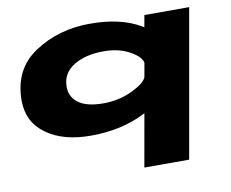

<svg xmlns="http://www.w3.org/2000/svg" viewBox="-86 -701 1244 1036"><g transform="rotate(-10 536.0 -183.0)"><path d="M623.5 224.5 674.5 -64Q668.5 -61 662.5 -58Q536.5 5 369.5 5Q218.5 5 126.2 -61.8Q34 -128.5 34 -246.5Q34 -417.5 165.2 -504.2Q296.5 -591 469.5 -591Q636.5 -591 743 -528Q749 -524.5 755 -521L766.5 -586H1012L869 224.5ZM722 -332Q717.5 -363 665.5 -394Q603 -431.5 516 -431.5Q417.5 -431.5 353.8 -393.2Q290 -355 286.5 -286.5Q282.5 -226 327.8 -190.5Q373 -155 467.5 -155Q554.5 -155 630 -192Q693 -223 708 -254Z"/></g></svg>

Font: Anybody UltraExpanded ExtraBold
Style: Italic
Weight: 800
Width: 9
Italic angle: -10°
Designer: Tyler Finck
Foundry: Etcetera Type Company
Version: Version 1.010; ttfautohint (v1.8.3) -l 8 -r 50 -G 200 -x 14 